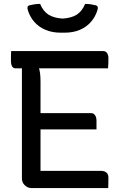

<svg xmlns="http://www.w3.org/2000/svg" viewBox="-20 -961 640 981"><path d="M37 -700H506Q517 -700 523 -694.5Q529 -689 531.5 -681Q534 -673 534 -666Q534 -650 533.5 -638Q533 -626 532 -612H58Q50 -612 45 -617.5Q40 -623 38 -631.5Q36 -640 36 -649Q36 -663 36 -675Q36 -687 37 -700ZM146 -383H444Q455 -383 461 -377.5Q467 -372 470 -364Q473 -356 473 -345Q473 -337 473 -329.5Q473 -322 473 -315Q473 -308 473 -300H146ZM142 0Q131 0 122 -4Q113 -8 106 -15Q99 -22 95.5 -30.5Q92 -39 92 -48Q92 -99 92 -157Q92 -215 92 -277.5Q92 -340 92 -403Q92 -466 92 -527.5Q92 -589 92 -646H185L175 -623Q182 -608 184.5 -588.5Q187 -569 187 -544Q187 -491 187 -434Q187 -377 187 -318Q187 -259 187 -201Q187 -143 187 -88H496Q513 -88 523.5 -79.5Q534 -71 534 -53Q534 -39 533.5 -25.5Q533 -12 533 0ZM415 -941Q431 -941 444 -939Q457 -937 469 -934Q477 -932 479 -926Q481 -920 478 -910Q468 -876 445 -849.5Q422 -823 388 -808.5Q354 -794 310 -794H290Q247 -794 212.5 -808.5Q178 -823 155 -849.5Q132 -876 122 -910Q119 -920 121 -926Q123 -932 131 -934Q143 -937 156 -939Q169 -941 185 -941Q201 -903 228 -886Q255 -869 300 -866Q345 -869 372 -886Q399 -903 415 -941Z"/></svg>

Font: Rec Mono Semicasual
Style: Regular
Weight: 400
Version: Version 1.085; ttfautohint (v1.8.4.7-5d5b)